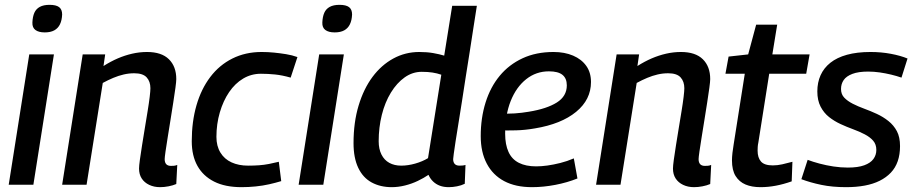

<svg xmlns="http://www.w3.org/2000/svg" viewBox="-20 -764 3783 794"><path d="M16 0 101 -539H203L118 0ZM185 -744Q212 -744 224.5 -734.5Q237 -725 237 -704Q236 -680 228 -663.5Q220 -647 204.5 -638.5Q189 -630 165 -630Q140 -630 126.5 -640Q113 -650 114 -671Q115 -695 122 -711Q129 -727 144.5 -735.5Q160 -744 185 -744Z M322 -539H415L408 -491Q438 -510 467 -522.5Q496 -535 526.5 -542Q557 -549 588 -549Q648 -549 678.5 -519Q709 -489 709 -437Q709 -427 705.5 -401Q702 -375 696.5 -340Q691 -305 685 -267.5Q679 -230 673.5 -196Q668 -162 664.5 -137.5Q661 -113 661 -106Q661 -92 667.5 -85Q674 -78 687 -78Q693 -78 699.5 -78.5Q706 -79 713 -82L709 -3Q695 3 677 6.5Q659 10 642 10Q617 10 597 0.5Q577 -9 566 -26Q555 -43 555 -67Q555 -78 558.5 -103.5Q562 -129 567.5 -163.5Q573 -198 579 -234.5Q585 -271 590.5 -304.5Q596 -338 599 -363Q602 -388 602 -399Q602 -427 586.5 -444Q571 -461 535 -461Q513 -461 491.5 -456Q470 -451 448.5 -442Q427 -433 405 -421L338 0H237Z M979 10Q911 10 865.5 -13Q820 -36 796.5 -78Q773 -120 773 -180Q773 -261 792.5 -328.5Q812 -396 849.5 -445.5Q887 -495 941 -522Q995 -549 1062 -549Q1088 -549 1113 -546.5Q1138 -544 1163 -540Q1188 -536 1210 -528L1182 -443Q1147 -453 1117.5 -456Q1088 -459 1059 -459Q1019 -459 985.5 -439Q952 -419 927.5 -383Q903 -347 889 -299Q875 -251 875 -198Q875 -160 891.5 -133Q908 -106 937.5 -92.5Q967 -79 1006 -79Q1030 -79 1051 -80.5Q1072 -82 1092.5 -86Q1113 -90 1133 -95L1143 -15Q1120 -8 1093.5 -2Q1067 4 1037.5 7Q1008 10 979 10Z M1215 0 1300 -539H1402L1317 0ZM1384 -744Q1411 -744 1423.5 -734.5Q1436 -725 1436 -704Q1435 -680 1427 -663.5Q1419 -647 1403.5 -638.5Q1388 -630 1364 -630Q1339 -630 1325.5 -640Q1312 -650 1313 -671Q1314 -695 1321 -711Q1328 -727 1343.5 -735.5Q1359 -744 1384 -744Z M1836 10Q1815 10 1799 4Q1783 -2 1771 -13.5Q1759 -25 1752 -41Q1733 -28 1708 -16Q1683 -4 1655 3Q1627 10 1600 10Q1553 10 1517 -9.5Q1481 -29 1461.5 -70Q1442 -111 1442 -172Q1442 -258 1463 -327.5Q1484 -397 1520.5 -446Q1557 -495 1606.5 -522Q1656 -549 1714 -549Q1746 -549 1771.5 -544.5Q1797 -540 1817 -534L1850 -740H1952Q1945 -699 1938 -650.5Q1931 -602 1922.5 -550Q1914 -498 1906 -446Q1898 -394 1890.5 -345.5Q1883 -297 1876 -254.5Q1869 -212 1864 -179.5Q1859 -147 1856.5 -128Q1854 -109 1854 -106Q1854 -93 1860.5 -86Q1867 -79 1880 -79Q1886 -79 1892.5 -79.5Q1899 -80 1905 -82L1902 -4Q1888 3 1870 6.5Q1852 10 1836 10ZM1639 -79Q1667 -79 1697 -87.5Q1727 -96 1750 -110L1805 -455Q1788 -461 1768.5 -464Q1749 -467 1724 -467Q1686 -467 1653.5 -444Q1621 -421 1596.5 -381Q1572 -341 1559 -289Q1546 -237 1546 -180Q1546 -148 1557.5 -125Q1569 -102 1590 -90.5Q1611 -79 1639 -79Z M2052 -295Q2079 -293 2108.5 -295Q2138 -297 2167 -302Q2241 -314 2282.5 -340Q2324 -366 2324 -411Q2324 -440 2306 -454.5Q2288 -469 2250 -469Q2197 -469 2156 -436.5Q2115 -404 2092 -346.5Q2069 -289 2069 -211Q2069 -166 2083 -135.5Q2097 -105 2126 -90.5Q2155 -76 2197 -76Q2219 -76 2244 -79.5Q2269 -83 2297 -90Q2325 -97 2353 -109L2368 -26Q2326 -9 2276.5 0.5Q2227 10 2180 10Q2112 10 2065 -15Q2018 -40 1993 -87.5Q1968 -135 1968 -201Q1968 -276 1988 -340Q2008 -404 2046.5 -450.5Q2085 -497 2141 -523Q2197 -549 2269 -549Q2315 -549 2350 -534Q2385 -519 2404.5 -491.5Q2424 -464 2424 -425Q2424 -352 2362.5 -301.5Q2301 -251 2192 -233Q2152 -226 2115 -225Q2078 -224 2045 -225Z M2530 -539H2623L2616 -491Q2646 -510 2675 -522.5Q2704 -535 2734.5 -542Q2765 -549 2796 -549Q2856 -549 2886.5 -519Q2917 -489 2917 -437Q2917 -427 2913.5 -401Q2910 -375 2904.5 -340Q2899 -305 2893 -267.5Q2887 -230 2881.5 -196Q2876 -162 2872.5 -137.5Q2869 -113 2869 -106Q2869 -92 2875.5 -85Q2882 -78 2895 -78Q2901 -78 2907.5 -78.5Q2914 -79 2921 -82L2917 -3Q2903 3 2885 6.5Q2867 10 2850 10Q2825 10 2805 0.5Q2785 -9 2774 -26Q2763 -43 2763 -67Q2763 -78 2766.5 -103.5Q2770 -129 2775.5 -163.5Q2781 -198 2787 -234.5Q2793 -271 2798.5 -304.5Q2804 -338 2807 -363Q2810 -388 2810 -399Q2810 -427 2794.5 -444Q2779 -461 2743 -461Q2721 -461 2699.5 -456Q2678 -451 2656.5 -442Q2635 -433 2613 -421L2546 0H2445Z M3257 -95 3254 -14Q3220 -2 3188 4Q3156 10 3125 10Q3089 10 3063 -1Q3037 -12 3022 -36Q3007 -60 3007 -101Q3007 -114 3009 -132Q3011 -150 3014 -167L3060 -459H2980L2993 -530L3074 -539L3107 -662H3194L3174 -539H3328L3314 -459H3161L3116 -174Q3114 -165 3113.5 -156.5Q3113 -148 3113 -141Q3113 -112 3127 -96Q3141 -80 3176 -80Q3195 -80 3215 -84.5Q3235 -89 3257 -95Z M3294 -23 3320 -103Q3341 -95 3369 -87.5Q3397 -80 3427 -75.5Q3457 -71 3486 -71Q3528 -71 3554 -80.5Q3580 -90 3592 -106.5Q3604 -123 3604 -144Q3604 -167 3591 -182Q3578 -197 3556 -208.5Q3534 -220 3508 -229.5Q3482 -239 3456 -251Q3430 -263 3408.5 -280Q3387 -297 3373.5 -323Q3360 -349 3360 -386Q3360 -423 3373.5 -453Q3387 -483 3414 -504.5Q3441 -526 3482.5 -537.5Q3524 -549 3580 -549Q3624 -549 3664 -541.5Q3704 -534 3733 -522L3708 -443Q3688 -450 3665 -455.5Q3642 -461 3618 -464.5Q3594 -468 3570 -468Q3530 -468 3505 -458.5Q3480 -449 3469 -433Q3458 -417 3458 -396Q3458 -374 3471.5 -360Q3485 -346 3506.5 -335Q3528 -324 3554 -314.5Q3580 -305 3606 -293Q3632 -281 3654 -263.5Q3676 -246 3689 -221.5Q3702 -197 3702 -160Q3702 -125 3692.5 -97.5Q3683 -70 3664 -50Q3645 -30 3618 -16.5Q3591 -3 3556 3.5Q3521 10 3479 10Q3422 10 3376.5 0.5Q3331 -9 3294 -23Z"/></svg>

Font: Georama ExtraCondensed Thin Medium
Style: Italic
Weight: 500
Italic angle: -9°
Version: Version 1.001